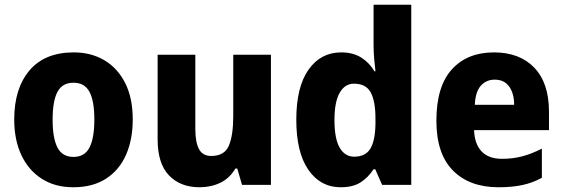

<svg xmlns="http://www.w3.org/2000/svg" viewBox="-20 -873 2374 810"><path d="M540 -369Q540 -284 511.5 -219.5Q483 -155 427 -119Q371 -83 289 -83Q212 -83 156 -119Q100 -155 70 -219Q40 -283 40 -369Q40 -500 104.5 -576Q169 -652 291 -652Q364 -652 420 -619Q476 -586 508 -523Q540 -460 540 -369ZM202 -368Q202 -290 222.5 -250.5Q243 -211 290 -211Q337 -211 357.5 -250.5Q378 -290 378 -369Q378 -447 357.5 -485.5Q337 -524 290 -524Q243 -524 222.5 -485.5Q202 -447 202 -368Z M1123 -642V-93H1001L981 -162H973Q949 -121 909.5 -102Q870 -83 822 -83Q741 -83 693 -133Q645 -183 645 -285V-642H804V-330Q804 -273 819.5 -244Q835 -215 871 -215Q927 -215 945.5 -258.5Q964 -302 964 -383V-642Z M1417 -83Q1332 -83 1281 -156.5Q1230 -230 1230 -368Q1230 -506 1281.5 -579Q1333 -652 1419 -652Q1469 -652 1503.5 -630.5Q1538 -609 1560 -572H1564Q1561 -596 1558.5 -625.5Q1556 -655 1556 -683V-853H1715V-93H1592L1563 -159H1556Q1533 -124 1501 -103.5Q1469 -83 1417 -83ZM1474 -212Q1522 -212 1542.5 -246Q1563 -280 1564 -351V-373Q1564 -446 1544 -483Q1524 -520 1473 -520Q1435 -520 1413 -481.5Q1391 -443 1391 -367Q1391 -288 1413 -250Q1435 -212 1474 -212Z M2064 -652Q2172 -652 2234 -587.5Q2296 -523 2296 -402V-324H1980Q1982 -266 2011.5 -234.5Q2041 -203 2098 -203Q2144 -203 2183.5 -213.5Q2223 -224 2266 -246V-123Q2228 -102 2184.5 -92.5Q2141 -83 2083 -83Q1961 -83 1891 -153.5Q1821 -224 1821 -364Q1821 -508 1886 -580Q1951 -652 2064 -652ZM2067 -537Q2032 -537 2009 -512Q1986 -487 1983 -431H2149Q2149 -479 2128 -508Q2107 -537 2067 -537Z"/></svg>

Font: Noto Sans Telugu UI SemiCondensed ExtraBold
Style: Regular
Weight: 800
Width: 4
Designer: Jelle Bosma - Monotype Design Team
Foundry: Monotype Imaging Inc.
Version: Version 2.005; ttfautohint (v1.8.4.7-5d5b)